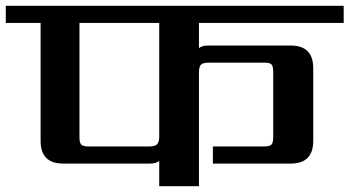

<svg xmlns="http://www.w3.org/2000/svg" viewBox="-40 -642 1205 662"><path d="M509 -171V-563H234V-169Q234 -150 240 -143.5Q246 -137 266 -137H475Q494 -137 501.5 -144.5Q509 -152 509 -171ZM1145 -563H646V-476Q656 -485 678 -485H962Q1040 -485 1040 -407V-156Q1040 -78 962 -78H694V-137H870Q890 -137 896 -143.5Q902 -150 902 -169V-394Q902 -414 896 -420Q890 -426 870 -426H680Q660 -426 653 -419Q646 -412 646 -392V0H509V-87Q498 -78 477 -78H178Q100 -78 100 -156V-563H-20V-622H1145Z"/></svg>

Font: Sarpanch SemiBold
Style: Regular
Weight: 600
Designer: Manushi Parikh (Devanagari and Latin), Jyotish Sonowal (Devanagari)
Foundry: Indian Type Foundry
Version: Version 2.004;PS 1.0;hotconv 1.0.78;makeotf.lib2.5.61930; tt